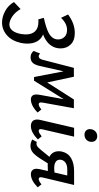

<svg xmlns="http://www.w3.org/2000/svg" viewBox="371 -1120 974 1884"><g transform="rotate(90 858.0 -178.0)"><path d="M254 -114Q298 -96 321 -56Q344 -16 344 40Q344 73 337 105Q317 193 262 241Q207 289 137 289Q81 289 24.5 258.5Q-32 228 -64 172L5 107Q35 160 78 188.5Q121 217 156 217Q192 217 216 187Q240 157 250 101Q254 69 254 57Q254 -3 223 -35.5Q192 -68 129 -68Q114 -68 106 -67L91 -121Q193 -144 239 -168.5Q285 -193 298 -230Q303 -247 303 -261Q303 -298 278.5 -323.5Q254 -349 209 -349Q147 -349 91 -290L58 -359Q147 -425 239 -425Q313 -425 352 -385Q391 -345 391 -286Q391 -258 384 -236Q358 -153 254 -114Z M1020 -60Q988 -28 955 -11Q922 6 892 6Q869 6 856 -7.5Q843 -21 843 -49Q843 -62 846 -78L889 -316L708 -25H672L616 -315L563 -80Q552 -32 532 -11.5Q512 9 479 9Q459 9 444.5 2Q430 -5 416 -20L441 -85Q454 -71 470 -71Q481 -71 489 -80.5Q497 -90 503 -111L582 -416H669L725 -154L892 -416H978L923 -111Q921 -97 921 -93Q921 -71 940 -71Q958 -71 990 -97Z M1183 -573Q1183 -603 1202.5 -624Q1222 -645 1252 -645Q1278 -645 1293 -629.5Q1308 -614 1308 -590Q1308 -559 1288 -539.5Q1268 -520 1239 -520Q1213 -520 1198 -534.5Q1183 -549 1183 -573ZM1089 -54Q1089 -71 1093 -87L1170 -418H1257L1186 -111Q1183 -99 1183 -91Q1183 -71 1201 -71Q1211 -71 1223 -78Q1235 -85 1254 -100L1284 -63Q1215 6 1153 6Q1124 6 1106.5 -9Q1089 -24 1089 -54Z M1754 -61Q1687 6 1625 6Q1601 6 1586.5 -8.5Q1572 -23 1572 -50Q1572 -62 1575 -77L1594 -161Q1576 -159 1540 -159Q1526 -159 1519 -160L1471 -84Q1436 -31 1409.5 -10.5Q1383 10 1346 10Q1319 10 1285 -7L1308 -51Q1318 -49 1326 -49Q1344 -49 1361 -64.5Q1378 -80 1415 -127L1455 -176Q1428 -189 1414 -212.5Q1400 -236 1400 -267Q1400 -282 1403 -297Q1416 -357 1466 -387.5Q1516 -418 1596 -418H1731L1658 -111Q1655 -101 1655 -92Q1655 -71 1673 -71Q1692 -71 1725 -98ZM1609 -226 1638 -351H1577Q1539 -351 1515 -335.5Q1491 -320 1484 -292Q1483 -287 1483 -279Q1483 -252 1504.5 -237.5Q1526 -223 1564 -223Q1587 -223 1609 -226Z"/></g></svg>

Font: Ysabeau Infant Semibold
Style: Italic
Weight: 600
Italic angle: -12°
Designer: Christian Thalmann (Catharsis Fonts)
Version: Version 0.003